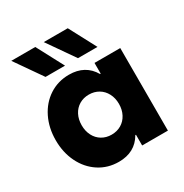

<svg xmlns="http://www.w3.org/2000/svg" viewBox="-172 -867 971 1015"><g transform="rotate(-30 313.5 -359.5)"><path d="M417 -252Q417 -287.6 402.3 -315.4Q387.7 -343.3 361.8 -358.6Q335.9 -374 302.7 -374Q270 -374 244.1 -358.6Q218.3 -343.3 203.9 -315.4Q189.5 -287.6 189.5 -252Q189.5 -216.3 203.9 -188.5Q218.3 -160.6 244.1 -145.3Q270 -129.9 302.7 -129.9Q335.9 -129.9 361.8 -145.3Q387.7 -160.6 402.3 -188.5Q417 -216.3 417 -252ZM413.1 0V-65.4H409.2Q363.3 13.7 264.6 13.7Q197.3 13.7 144 -21Q90.8 -55.7 61 -116.2Q31.2 -176.8 31.2 -252Q31.2 -327.1 61 -387.7Q90.8 -448.2 144 -482.9Q197.3 -517.6 264.6 -517.6Q363.3 -517.6 409.2 -438.5H413.1V-503.9H570.3V0ZM37.6 -733.4H184.1L271 -569.3H151.9ZM235.8 -733.4H382.3L469.2 -569.3H350.1Z"/></g></svg>

Font: Wanted Sans ExtraBold
Style: Regular
Weight: 800
Designer: Original Design by Kil Hyung-jin and Kang Hanbin, Wanted Lab, Inc; Hangeul from Source Han Sans by Jang Soo-young and Ka
Foundry: Wanted Lab, Inc.
Version: Version 1.003